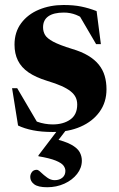

<svg xmlns="http://www.w3.org/2000/svg" viewBox="-20 -528 486 787"><path d="M240.5 -507.5Q282 -507.5 312.8 -501.2Q343.5 -495 376 -482.5L393.5 -347H374L296.5 -479.5L341 -436.5Q315.5 -458 291.8 -467.2Q268 -476.5 242 -476.5Q200 -476.5 178.2 -461.2Q156.5 -446 156.5 -416Q156.5 -399 164.5 -385Q172.5 -371 198 -357.2Q223.5 -343.5 275.5 -327.5Q314.5 -316 341.5 -299.8Q368.5 -283.5 385 -263Q401.5 -242.5 409 -217.2Q416.5 -192 416.5 -162Q416.5 -109 388.2 -69.8Q360 -30.5 310.5 -8.8Q261 13 196.5 13Q149.5 13 114.8 6Q80 -1 54 -13.5L29.5 -166.5H50.5L141 -12.5L101.5 -44Q116.5 -35 132.2 -29.2Q148 -23.5 164.2 -20.8Q180.5 -18 196 -18Q239.5 -18 268 -38Q296.5 -58 296.5 -99.5Q296.5 -116 290.2 -129Q284 -142 269.8 -153.5Q255.5 -165 232 -175.5Q208.5 -186 173.5 -196.5Q126.5 -211 97 -231.2Q67.5 -251.5 53.5 -279.8Q39.5 -308 39.5 -345Q39.5 -396.5 66.8 -433Q94 -469.5 139.8 -488.5Q185.5 -507.5 240.5 -507.5ZM173.5 239.5Q136 239.5 120 227.2Q104 215 104 197.5Q104 186.5 110.8 177.2Q117.5 168 131 168Q137 168 148 178.8Q159 189.5 173.5 200Q188 210.5 204 210.5Q223.5 210.5 235.8 200.2Q248 190 248 172.5Q248 161 240 150.5Q232 140 208.2 130.2Q184.5 120.5 137.5 112.5V109L236 -20.5H270.5L181.5 95.5L196.5 39.5Q246 50.5 271.8 64.8Q297.5 79 306.5 95.5Q315.5 112 315.5 130.5Q315.5 160 296 185Q276.5 210 244 224.8Q211.5 239.5 173.5 239.5Z"/></svg>

Font: Newsreader 60pt
Style: Bold
Weight: 700
Designer: Hugues Gentile
Foundry: Production Type
Version: Version 1.003